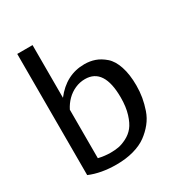

<svg xmlns="http://www.w3.org/2000/svg" viewBox="-183 -895 965 1032"><g transform="rotate(-30 300.0 -379.0)"><path d="M545 -303Q545 -265 539 -230Q533 -195 520.5 -158.5Q508 -122 484 -92Q460 -62 428 -38.5Q396 -15 348 -1.5Q300 12 241 12Q146 12 75 -18V-770H170V-443Q246 -542 359 -542Q394 -542 424 -531.5Q454 -521 483 -496Q512 -471 528.5 -421.5Q545 -372 545 -303ZM245 -59Q271 -59 294 -63Q317 -67 345.5 -81.5Q374 -96 393.5 -120Q413 -144 426.5 -187.5Q440 -231 440 -289Q440 -471 322 -471Q290 -471 260.5 -458Q231 -445 208 -422Q185 -399 170 -369V-68Q209 -59 245 -59Z"/></g></svg>

Font: Edlo
Style: Regular
Weight: 400
Monospace: yes
Version: Version 0.01